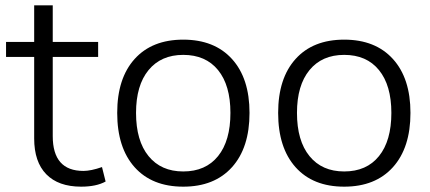

<svg xmlns="http://www.w3.org/2000/svg" viewBox="-20 -698 1628 727"><path d="M287.1 8.8Q201.2 8.8 155.3 -38.1Q109.4 -85 109.4 -173.8V-482.4H2.9V-539.1H109.4V-677.7H179.7V-539.1H351.6V-482.4H179.7V-182.6Q179.7 -50.8 295.9 -50.8Q324.2 -50.8 366.2 -65.4L379.9 -10.7Q344.7 8.8 287.1 8.8Z M423.8 -270.5Q423.8 -401.4 489.7 -474.6Q555.7 -547.9 673.8 -547.9Q792 -547.9 858.4 -474.6Q924.8 -401.4 924.8 -270.5Q924.8 -138.7 858.4 -64.9Q792 8.8 673.8 8.8Q555.7 8.8 489.7 -64.9Q423.8 -138.7 423.8 -270.5ZM495.1 -270.5Q495.1 -165 542.5 -106.9Q589.8 -48.8 673.8 -48.8Q758.8 -48.8 805.7 -106.9Q852.5 -165 852.5 -270.5Q852.5 -375 805.7 -432.6Q758.8 -490.2 673.8 -490.2Q589.8 -490.2 542.5 -432.6Q495.1 -375 495.1 -270.5Z M1033.2 -270.5Q1033.2 -401.4 1099.1 -474.6Q1165 -547.9 1283.2 -547.9Q1401.4 -547.9 1467.8 -474.6Q1534.2 -401.4 1534.2 -270.5Q1534.2 -138.7 1467.8 -64.9Q1401.4 8.8 1283.2 8.8Q1165 8.8 1099.1 -64.9Q1033.2 -138.7 1033.2 -270.5ZM1104.5 -270.5Q1104.5 -165 1151.9 -106.9Q1199.2 -48.8 1283.2 -48.8Q1368.2 -48.8 1415 -106.9Q1461.9 -165 1461.9 -270.5Q1461.9 -375 1415 -432.6Q1368.2 -490.2 1283.2 -490.2Q1199.2 -490.2 1151.9 -432.6Q1104.5 -375 1104.5 -270.5Z"/></svg>

Font: Min Sans Light
Style: Regular
Weight: 300
Designer: Jinseong-Kim, NotoSansCJK, Nunito
Foundry: Jinseong-Kim
Version: Version 1.400;Glyphs 3.1.2 (3151)